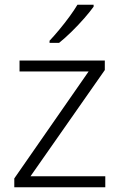

<svg xmlns="http://www.w3.org/2000/svg" viewBox="-20 -786 503 806"><path d="M422 0H40V-37L352 -486H62V-532H420V-492L108 -46H422ZM373 -766V-758Q358 -737 333.5 -709Q309 -681 281 -653.5Q253 -626 228 -606H188V-615Q206 -634 228.5 -661Q251 -688 271.5 -716Q292 -744 305 -766Z"/></svg>

Font: BC Sans Light
Style: Regular
Weight: 300
Designer: Monotype Design Team
Foundry: Monotype Imaging Inc.
Version: Version 2.000;GOOG;noto-source:20170915:90ef993387c0